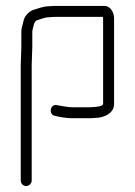

<svg xmlns="http://www.w3.org/2000/svg" viewBox="-20 -444 455 648"><path d="M87 166V-226C87 -240 89 -272 89 -286V-337C89 -342 90 -345 91 -348L95 -364C96 -367 100 -373 103 -375C118 -379 129 -386 149 -386C158 -387 164 -387 168 -387H327C328 -385 328 -383 328 -382V-93C328 -86 306 -83 298 -83C291 -82 283 -82 276 -82H223C207 -82 187 -87 173 -89C148 -95 143 -56 166 -53C181 -49 205 -45 223 -45H276C283 -45 291 -45 300 -46C332 -46 365 -62 365 -93V-382C365 -403 352 -424 333 -424H168C163 -424 157 -424 148 -423C124 -423 109 -415 91 -410C76 -404 62 -389 59 -372C57 -360 52 -351 52 -337V-285C52 -272 50 -239 50 -226V166C50 175 58 184 68 184C78 184 87 175 87 166Z"/></svg>

Font: Electronic
Style: SeLt
Weight: 300
Version: Version 1.011